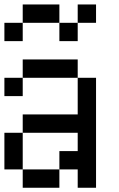

<svg xmlns="http://www.w3.org/2000/svg" viewBox="-20 -937 540 873"><path d="M0 -166.7V-333.3H83.3V-166.7ZM0 -500V-583.3H83.3V-500ZM0 -750V-833.3H83.3V-750ZM333.3 -166.7H250V-250H333.3V-333.3H83.3V-416.7H333.3V-583.3H416.7V-83.3H333.3ZM333.3 -583.3H83.3V-666.7H333.3ZM333.3 -833.3V-750H250V-833.3ZM333.3 -916.7H416.7V-833.3H333.3ZM83.3 -916.7H250V-833.3H83.3ZM83.3 -166.7H250V-83.3H83.3Z"/></svg>

Font: GalmuriMono11 Regular
Style: Regular
Weight: 400
Designer: Lee Minseo (quiple)
Version: Version 2.399;hotconv 1.1.1;makeotfexe 2.6.0 DEVELOPMENT